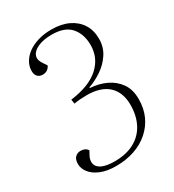

<svg xmlns="http://www.w3.org/2000/svg" viewBox="-181 -841 868 958"><g transform="rotate(-30 252.5 -362.0)"><path d="M448 -579Q448 -531 423 -493.5Q398 -456 360.5 -431Q323 -406 285 -393V-389Q335 -386 376.5 -366.5Q418 -347 443.5 -311Q469 -275 469 -220Q469 -167 450 -124.5Q431 -82 395.5 -50.5Q360 -19 311.5 -2.5Q263 14 205 14Q153 14 117 -1Q81 -16 62.5 -40Q44 -64 44 -90Q44 -116 56.5 -128.5Q69 -141 88 -141Q100 -141 110.5 -136.5Q121 -132 128 -121L117 -101Q103 -76 108 -55Q113 -34 138.5 -22Q164 -10 211 -10Q278 -10 324.5 -35.5Q371 -61 395 -107.5Q419 -154 419 -215Q419 -287 377 -326.5Q335 -366 253 -366Q234 -366 214 -364.5Q194 -363 180 -360L176 -385Q285 -399 340.5 -449Q396 -499 396 -573Q396 -636 362 -675.5Q328 -715 253 -715Q206 -715 174 -701Q142 -687 133.5 -664Q125 -641 146 -612L159 -593Q156 -582 144.5 -573Q133 -564 116 -564Q98 -564 87 -575Q76 -586 76 -608Q76 -634 89.5 -657.5Q103 -681 127.5 -699Q152 -717 187 -727.5Q222 -738 264 -738Q321 -738 362 -718.5Q403 -699 425.5 -663.5Q448 -628 448 -579Z"/></g></svg>

Font: Literata 60pt ExtraLight
Style: Italic
Weight: 250
Italic angle: -2°
Designer: Latin by Veronika Burian and Jose Scaglione. Greek by Irene Vlachou. Cyrillic by Vera Evstafieva
Foundry: TypeTogether
Version: Version 3.103;gftools[0.9.29]